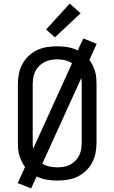

<svg xmlns="http://www.w3.org/2000/svg" viewBox="-20 -1002 640 1074"><path d="M154 52 79 22 120 -68Q109 -83 101 -99.5Q93 -116 88 -133Q83 -150 81.5 -168.5Q80 -187 80 -205V-530Q80 -559 85.5 -588Q91 -617 104.5 -642.5Q118 -668 139.5 -688.5Q161 -709 187 -721.5Q213 -734 242 -738.5Q271 -743 300 -743Q330 -743 359.5 -738Q389 -733 415 -720L446 -787L521 -757L480 -667Q491 -652 499 -635.5Q507 -619 512 -602Q517 -585 518.5 -566.5Q520 -548 520 -530V-205Q520 -176 514.5 -147Q509 -118 495.5 -92.5Q482 -67 460.5 -46.5Q439 -26 413 -13.5Q387 -1 358 3.5Q329 8 300 8Q270 8 240.5 3Q211 -2 185 -15ZM165 -169 383 -648Q365 -660 343.5 -665Q322 -670 300 -670Q281 -670 263 -666.5Q245 -663 228.5 -654.5Q212 -646 198.5 -632.5Q185 -619 177 -602.5Q169 -586 166 -567.5Q163 -549 163 -530V-205Q163 -196 163.5 -187Q164 -178 165 -169ZM300 -66Q319 -66 337 -69Q355 -72 371.5 -80.5Q388 -89 401.5 -102.5Q415 -116 423 -132.5Q431 -149 434 -167.5Q437 -186 437 -205V-530Q437 -539 436.5 -548Q436 -557 435 -566L217 -87Q235 -75 256.5 -70.5Q278 -66 300 -66ZM287 -793 238 -837 370 -982 431 -928Z"/></svg>

Font: Nova Nerd Font
Style: Regular
Weight: 400
Designer: Belleve Invis
Foundry: Belleve Invis
Version: Version 24.1.4; ttfautohint (v1.8.4);Nerd Fonts 3.1.1